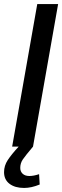

<svg xmlns="http://www.w3.org/2000/svg" viewBox="-31 -724 307 948"><path d="M256 -704H153L29 0H132ZM114 145Q93 145 81 134Q69 123 69 105Q69 82 81.5 63.5Q94 45 132 0H61Q26 38 7.5 66Q-11 94 -11 126Q-11 163 16 183.5Q43 204 88 204Q124 204 165 187L162 136Q135 145 114 145Z"/></svg>

Font: Geom
Style: Italic
Weight: 400
Italic angle: -10°
Version: Version 1.102